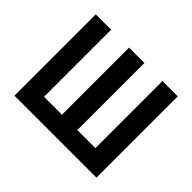

<svg xmlns="http://www.w3.org/2000/svg" viewBox="-119 -682 853 853"><g transform="rotate(45 308.0 -255.5)"><path d="M50.5 0V-511H147V-89.5H259.5V-511H356V-89.5H469.5V-511H565.5V0Z"/></g></svg>

Font: Overpass Mono SemiBold
Style: Regular
Weight: 600
Monospace: yes
Designer: Delve Withrington, Dave Bailey
Foundry: Delve Fonts LLC
Version: Version 4.000